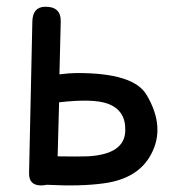

<svg xmlns="http://www.w3.org/2000/svg" viewBox="-20 -548 532 574"><path d="M102.5 6.3Q112.3 6.3 119.6 4.4Q221.7 9.8 291 0Q394.5 -14.2 432.6 -88.4Q474.6 -168.5 418.9 -263.2Q380.9 -330.6 208 -329.6Q188.5 -329.6 157.7 -325.7L161.6 -484.4Q162.1 -528.8 114.3 -527.8Q77.6 -526.9 76.7 -483.4L66.9 -31.2Q65.9 6.3 102.5 6.3ZM152.3 -80.6 156.7 -242.2Q259.8 -253.9 302.7 -237.8Q356.4 -217.8 354.5 -157.7Q353.5 -86.4 241.2 -80.6Q210 -79.6 152.3 -80.6Z"/></svg>

Font: Comic Relief
Style: Regular
Weight: 400
Designer: Jeff Davis
Foundry: Loudifier
Version: Version 1.200; ttfautohint (v1.8.4.7-5d5b)